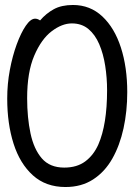

<svg xmlns="http://www.w3.org/2000/svg" viewBox="-20 -733 540 771"><path d="M121 -658Q131 -658 141 -651Q165 -679 196 -696Q227 -713 273 -713Q342 -713 391 -667Q440 -621 465.5 -542Q491 -463 491 -363Q491 -286 476 -217.5Q461 -149 431 -96Q401 -43 354 -12.5Q307 18 243 18Q164 18 112 -29Q60 -76 34.5 -156Q9 -236 9 -337Q9 -396 19.5 -452Q30 -508 47 -554.5Q64 -601 83.5 -629.5Q103 -658 121 -658ZM238 -60Q289 -60 322.5 -85Q356 -110 375 -153Q410 -233 410 -371Q410 -420 402.5 -468.5Q395 -517 378.5 -555.5Q362 -594 335 -616.5Q308 -639 268.5 -639Q229 -639 187.5 -607.5Q146 -576 117.5 -509.5Q89 -443 89 -339Q89 -261 102.5 -197.5Q116 -134 148 -97Q180 -60 238 -60Z"/></svg>

Font: Moon Stars Kai HW
Style: Bold
Weight: 700
Designer: GuiWonder
Version: Version 1.101